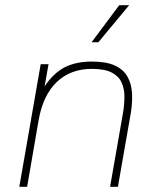

<svg xmlns="http://www.w3.org/2000/svg" viewBox="-20 -716 610 736"><path d="M54 0 136 -470H166L151 -385Q186 -437 229 -458.5Q272 -480 332 -480Q388 -480 421 -464.5Q454 -449 469 -421.5Q484 -394 486 -359.5Q488 -325 482 -286L432 0H402L452 -286Q457 -317 457 -346.5Q457 -376 446 -400Q435 -424 408 -438Q381 -452 332 -452Q251 -452 198 -402Q145 -352 128 -255L84 0ZM331 -554 437 -696H475L357 -554Z"/></svg>

Font: Gantari Thin
Style: Italic
Weight: 100
Italic angle: -10°
Designer: Anugrah Pasau
Foundry: Lafontype
Version: Version 1.000; ttfautohint (v1.8.4.7-5d5b)